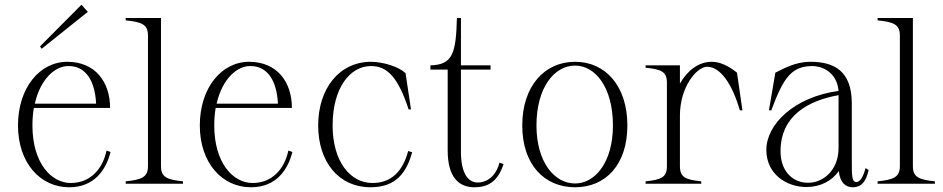

<svg xmlns="http://www.w3.org/2000/svg" viewBox="-20 -776 3984 811"><path d="M272 15C379 15 428 -59 447 -134L430 -140C414 -62 361 -3 279 -3C196 -3 117 -88 117 -246C117 -273 119 -297 123 -320H445C445 -428 384 -514 266 -515C148 -516 56 -405 56 -246C56 -88 150 15 272 15ZM351 -726 324 -756 149 -580 156 -570ZM127 -338C151 -444 214 -498 270 -497C341 -497 381 -437 386 -338Z M511 -10V0H753V-10C688 -17 660 -26 660 -74V-700H511V-690C577 -683 605 -674 605 -626V-74C605 -26 576 -17 511 -10Z M1040 15C1147 15 1196 -59 1215 -134L1198 -140C1182 -62 1129 -3 1047 -3C964 -3 885 -88 885 -246C885 -273 887 -297 891 -320H1213C1213 -428 1152 -514 1034 -515C916 -516 824 -405 824 -246C824 -88 918 15 1040 15ZM895 -338C919 -444 982 -498 1038 -497C1109 -497 1149 -437 1154 -338Z M1545 15C1653 15 1697 -47 1721 -133L1704 -138C1681 -51 1632 -3 1553 -3C1460 -3 1385 -93 1385 -246C1385 -406 1459 -497 1547 -497C1615 -497 1661 -451 1706 -314H1716L1693 -467C1664 -494 1602 -514 1548 -515C1412 -515 1324 -401 1324 -246C1324 -92 1411 15 1545 15Z M1798 -482H1871V-141C1871 -27 1918 15 1984 15C2038 15 2082 -6 2107 -83L2090 -89C2071 -20 2026 -5 1998 -5C1954 -5 1927 -50 1927 -134V-482H2052V-500H1927V-700H1910C1906 -552 1893 -502 1798 -500Z M2409 15C2538 15 2630 -80 2630 -246C2630 -412 2538 -515 2409 -515C2280 -515 2186 -412 2186 -246C2186 -80 2280 15 2409 15ZM2409 -1C2322 -1 2246 -91 2246 -246C2246 -407 2322 -499 2409 -499C2494 -499 2569 -408 2569 -246C2569 -91 2494 -1 2409 -1Z M2852 -74V-288C2852 -409 2923 -494 2967 -494C3023 -494 3073 -421 3105 -310H3116L3093 -469C3056 -499 3020 -515 2987 -515C2931 -515 2884 -479 2852 -423V-500H2707V-490C2773 -483 2797 -474 2797 -426V-74C2797 -26 2772 -17 2707 -10V0H2942V-10C2877 -17 2852 -26 2852 -74Z M3386 14C3445 14 3495 -12 3523 -54C3528 -4 3552 15 3582 15C3617 15 3638 -7 3649 -58L3636 -66C3626 -27 3612 -7 3597 -7C3578 -8 3578 -33 3578 -97V-339C3578 -480 3499 -515 3403 -515C3339 -515 3290 -486 3255 -469L3228 -310H3238C3290 -450 3324 -497 3413 -497C3447 -497 3515 -475 3522 -392C3333 -366 3217 -250 3217 -143C3217 -39 3304 14 3386 14ZM3392 -4C3334 -4 3277 -47 3277 -137C3277 -287 3393 -351 3522 -374V-319V-151C3522 -55 3455 -3 3392 -4Z M3687 -10V0H3929V-10C3864 -17 3836 -26 3836 -74V-700H3687V-690C3753 -683 3781 -674 3781 -626V-74C3781 -26 3752 -17 3687 -10Z"/></svg>

Font: Sprat Condensed Light
Style: Regular
Weight: 300
Width: 3
Designer: Ethan Nakache
Foundry: Collletttivo
Version: Version 2.000;Glyphs 3.2 (3217)